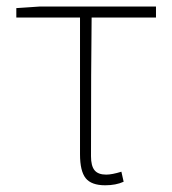

<svg xmlns="http://www.w3.org/2000/svg" viewBox="-20 -547 519 580"><path d="M297.9 12.7Q255.9 12.7 238.8 -8.8Q221.7 -30.3 221.7 -81.1V-494.1H29.3V-522.5L100.6 -527.3H451.2V-494.1H256.8Q254.9 -353.5 254.9 -75.2Q254.9 -45.9 265.6 -32.7Q276.4 -19.5 300.8 -19.5Q318.4 -19.5 346.7 -28.3L353.5 2Q330.1 12.7 297.9 12.7Z"/></svg>

Font: Gen Shin Gothic ExtraLight
Style: Regular
Weight: 100
Designer: [Source Han Sans]
Ryoko NISHIZUKA  (kana & ideographs); Paul D. Hunt (Latin, Greek & Cyrillic); Wenlong ZHANG  (bopomofo
Version: Version 1.002.20150607